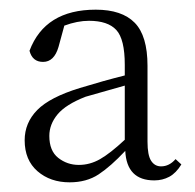

<svg xmlns="http://www.w3.org/2000/svg" viewBox="-20 -826 404 397"><path d="M124 -449Q84 -449 57.5 -472Q31 -495 31 -536Q31 -572 57 -598.5Q83 -625 145 -644Q194 -659 238 -670V-692Q238 -745 220.5 -764Q203 -783 164 -783Q140 -783 113 -773L101 -729Q92 -698 69 -698Q47 -698 41 -721Q73 -806 178 -806Q232 -806 258.5 -779Q285 -752 285 -690V-533Q285 -505 292.5 -493.5Q300 -482 313 -482Q330 -482 343 -497L355 -486Q344 -468 330 -460.5Q316 -453 299 -453Q242 -453 239 -514Q209 -482 184 -465.5Q159 -449 124 -449ZM238 -537V-649L157 -626Q116 -610 99 -589.5Q82 -569 82 -545Q82 -514 100.5 -499.5Q119 -485 143 -485Q166 -485 187 -497Q208 -509 238 -537Z"/></svg>

Font: Minh Nguyen ExtraLight
Style: Regular
Weight: 250
Designer: Ryoko NISHIZUKA 西塚涼子 (kana & ideographs); Frank Grießhammer (Latin, Greek & Cyrillic); Wenlong ZHANG 张文龙 (bopomofo); San
Foundry: Adobe
Version: Version 1.100;July 7, 2023;FontCreator 14.0.0.2814 64-bit